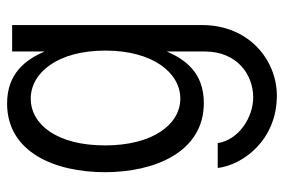

<svg xmlns="http://www.w3.org/2000/svg" viewBox="-149 -429 797 539"><g transform="rotate(-90 249.5 -159.5)"><path d="M448.7 8.8V0V-523.9H374.5V-432.6C351.6 -486.3 312.5 -538.1 228.5 -538.1C91.8 -538.1 35.6 -404.3 35.6 -263.2C35.6 -124.5 91.8 14.2 229.5 14.2C314.5 14.2 351.6 -37.1 374.5 -89.8V0V16.1C374.5 109.9 307.1 152.8 246.1 152.8C188.5 152.8 126.5 111.8 117.2 53.2H47.4C55.7 123.5 125.5 219.2 250.5 219.2C349.1 219.2 448.7 142.1 448.7 8.8ZM110.8 -263.2C110.8 -398.4 169.9 -471.7 242.2 -471.7C314.5 -471.7 377 -396.5 377 -262.2C377 -128.9 314.5 -51.8 242.2 -51.8C169.9 -51.8 110.8 -128.9 110.8 -263.2Z"/></g></svg>

Font: Tuffy
Style: Regular
Weight: 500
Designer: Thatcher Ulrich, Karoly Barta and Michael Everson
Version: Version 001.270